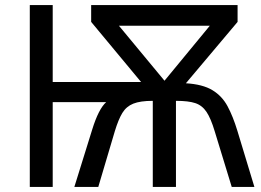

<svg xmlns="http://www.w3.org/2000/svg" viewBox="-20 -734 1024 754"><path d="M913 -714V-648L710 -407Q776 -403 814 -380Q852 -357 873.5 -317Q895 -277 912 -221L979 0H890L823 -219Q808 -269 791 -294.5Q774 -320 747 -329Q720 -338 671 -338V0H580V-338Q531 -338 503.5 -327Q476 -316 460.5 -290.5Q445 -265 431 -219L366 0H272L342 -225Q367 -306 397 -333H187V0H97V-714H187V-412H534L338 -648V-714ZM804 -633H447L626 -417Z"/></svg>

Font: Noto Sans IKEA
Style: Regular
Weight: 400
Designer: Monotype Design Team
Foundry: Monotype Imaging Inc.
Version: Version 2.001